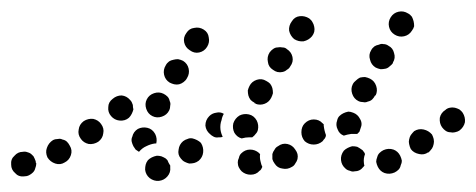

<svg xmlns="http://www.w3.org/2000/svg" viewBox="-33 -292 853 344"><path d="M267 24Q273 17 272 8Q272 7 272 5Q272 4 271 3Q269 0 267 -5Q267 -5 266 -6Q265 -7 264 -8Q261 -10 256 -12Q252 -13 248 -13Q243 -12 239 -10Q235 -8 232 -5Q229 -1 228 3Q227 7 227 12Q228 21 235 27Q243 33 252 32Q261 31 267 24ZM19 22Q23 20 26 17Q29 14 30 10Q32 5 32 1Q32 0 31 -1Q31 -2 31 -3Q30 -6 29 -8Q28 -10 27 -12Q26 -13 24 -15Q21 -18 17 -19Q12 -21 8 -20Q-1 -20 -7 -13Q-14 -7 -13 3Q-13 12 -6 18Q0 25 10 24Q10 24 10 24Q15 24 19 22ZM416 21Q407 21 400 15Q397 12 395 8Q393 4 393 -1Q393 -5 395 -9Q396 -14 399 -17Q406 -24 415 -24Q424 -24 431 -18Q432 -17 432 -17Q432 -16 433 -16Q432 -9 434 -2Q435 3 437 7Q436 9 435 11Q434 13 432 14Q426 21 416 21ZM681 12Q684 9 685 4Q687 0 687 -4Q686 -9 684 -13Q680 -21 672 -24Q663 -27 654 -23Q650 -21 647 -18Q644 -15 643 -11Q641 -6 641 -2Q642 3 644 7Q648 15 656 18Q665 21 674 17Q678 15 681 12ZM611 13Q607 15 602 15Q598 16 594 14Q589 13 586 10Q579 4 578 -5Q577 -14 583 -22Q586 -25 590 -27Q594 -29 598 -30Q603 -30 607 -29Q611 -27 615 -24Q617 -23 618 -21Q620 -19 621 -16Q618 -8 619 0Q619 2 620 5Q619 5 619 6Q618 7 618 7Q615 11 611 13ZM496 1Q499 -3 500 -7Q501 -12 500 -16Q499 -20 496 -24Q491 -32 482 -34Q473 -36 465 -30Q461 -28 459 -24Q456 -20 455 -16Q455 -12 455 -7Q456 -3 459 1Q464 9 473 10Q482 12 490 7Q494 5 496 1ZM94 -14Q97 -23 92 -31Q90 -35 87 -38Q84 -41 79 -42Q75 -44 71 -43Q66 -43 62 -41Q54 -36 51 -27Q48 -19 52 -10Q57 -2 66 1Q75 4 83 -1Q91 -5 94 -14ZM323 -4Q330 -10 331 -19Q332 -28 327 -36Q324 -39 320 -41Q316 -43 312 -44Q307 -45 303 -43Q299 -42 295 -39Q288 -33 287 -24Q285 -15 291 -8Q294 -4 298 -2Q302 0 306 1Q311 1 315 0Q319 -1 323 -4ZM741 -26Q743 -29 744 -34Q745 -38 744 -43Q743 -47 741 -51Q735 -58 726 -60Q717 -62 709 -57Q706 -54 703 -50Q701 -47 700 -42Q699 -38 700 -34Q701 -29 703 -25Q708 -18 718 -16Q727 -14 734 -19H735Q738 -22 741 -26ZM203 -38Q202 -43 204 -47Q206 -56 214 -61Q222 -65 231 -63Q240 -61 245 -52Q249 -44 247 -35Q247 -35 247 -35Q247 -35 247 -35Q246 -35 246 -35H245Q237 -34 229 -30Q222 -27 216 -20Q213 -22 210 -24Q208 -27 206 -30Q204 -34 203 -38ZM545 -39Q538 -33 529 -33Q520 -33 513 -39Q507 -46 507 -55Q507 -65 513 -71Q520 -78 529 -78Q539 -78 545 -71Q546 -71 546 -70Q547 -70 547 -69Q547 -68 547 -67Q548 -58 551 -50Q551 -47 549 -44Q547 -42 545 -39ZM152 -53Q154 -62 148 -70Q143 -77 134 -79Q125 -80 117 -75Q109 -69 108 -60Q106 -51 112 -43Q117 -36 126 -34Q135 -33 143 -38Q151 -44 152 -53ZM385 -71Q388 -80 396 -85Q404 -89 413 -87Q422 -85 427 -76Q431 -68 429 -59Q428 -55 425 -52Q423 -49 419 -46Q417 -46 414 -46Q407 -46 400 -44Q392 -46 387 -54Q383 -62 385 -71ZM368 -88Q362 -92 354 -90Q347 -89 342 -84Q335 -77 335 -67Q336 -58 343 -52Q346 -49 350 -47Q354 -45 359 -46Q360 -46 362 -46Q364 -46 366 -47Q363 -53 362 -60Q361 -69 364 -77Q365 -83 368 -88ZM571 -76Q572 -81 575 -84Q578 -87 582 -89Q586 -91 591 -92Q595 -92 600 -90Q608 -87 612 -79Q617 -71 613 -62Q612 -59 611 -56Q609 -54 607 -52Q601 -52 596 -52Q589 -51 583 -49Q575 -52 572 -60Q568 -68 571 -76ZM800 -73Q801 -82 796 -90Q794 -93 790 -96Q786 -98 782 -99Q777 -100 773 -99Q768 -98 765 -95Q757 -90 755 -81Q754 -71 759 -64Q762 -60 765 -58Q769 -55 774 -55Q778 -54 782 -55Q787 -56 790 -58Q798 -64 800 -73ZM198 -81Q191 -75 181 -76Q172 -77 166 -84Q160 -91 161 -100Q161 -109 169 -115Q176 -121 185 -121Q194 -120 200 -113Q202 -111 203 -109Q204 -107 205 -104Q205 -100 206 -96Q205 -92 203 -88Q201 -84 198 -81ZM229 -97Q232 -88 240 -84Q248 -80 257 -83Q266 -86 270 -94Q272 -98 272 -103Q273 -107 271 -111Q270 -116 267 -119Q264 -122 260 -124Q252 -128 243 -125Q234 -122 230 -114Q226 -106 229 -97ZM441 -106Q449 -109 453 -117Q455 -121 456 -125Q456 -130 455 -134Q454 -138 451 -142Q448 -145 444 -147Q436 -152 427 -149Q418 -146 414 -138Q412 -134 411 -130Q411 -125 412 -121Q413 -117 416 -113Q419 -110 423 -108Q423 -107 423 -107Q424 -107 424 -107Q425 -107 425 -106Q433 -103 441 -106ZM598 -124Q601 -115 609 -111Q613 -109 618 -109Q622 -108 626 -110Q631 -111 634 -114Q637 -117 639 -121H640Q644 -129 641 -138Q638 -147 630 -151Q626 -153 621 -154Q617 -154 612 -153Q608 -151 605 -148Q601 -145 599 -141Q595 -133 598 -124ZM261 -158Q263 -149 271 -144Q275 -142 279 -141Q284 -140 288 -141Q292 -142 296 -145Q300 -148 302 -152Q307 -160 305 -169Q303 -178 295 -183Q291 -185 286 -186Q282 -186 278 -185Q273 -184 270 -182Q266 -179 264 -175Q259 -167 261 -158ZM447 -181Q448 -172 456 -167Q460 -164 464 -163Q469 -162 473 -163Q478 -164 481 -167Q485 -169 487 -173Q493 -181 491 -190Q489 -199 481 -204Q478 -207 473 -207Q469 -208 464 -207Q460 -207 456 -204Q453 -202 450 -198Q445 -190 447 -181ZM630 -185Q632 -176 640 -171Q644 -169 649 -168Q653 -168 658 -169Q662 -170 665 -173Q669 -176 671 -179V-180Q676 -188 673 -197Q671 -206 663 -210Q659 -213 654 -213Q650 -214 646 -212Q641 -211 638 -209Q634 -206 632 -202Q627 -194 630 -185ZM297 -216Q299 -207 307 -202Q315 -196 324 -198Q333 -200 338 -208Q343 -216 341 -225Q340 -234 332 -239Q324 -244 315 -242Q306 -241 301 -233Q295 -225 297 -216ZM485 -237Q487 -228 494 -222Q502 -217 511 -218Q520 -220 526 -227Q529 -231 530 -235Q531 -240 530 -244Q529 -249 527 -252Q525 -256 521 -259Q513 -264 504 -263Q495 -262 490 -254Q484 -246 485 -237ZM664 -244Q666 -235 674 -230Q682 -225 691 -227Q700 -229 705 -237Q708 -241 709 -245Q709 -250 708 -254Q707 -258 705 -262Q702 -266 698 -268Q690 -273 681 -271Q672 -269 667 -261Q662 -253 664 -244Z"/></svg>

Font: FRB American Cursive Guidelines Dotted Extrabold
Style: Bold Italic
Weight: 800
Italic angle: -25°
Version: Version 2.0;Modular Font Editor K font №1